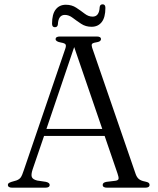

<svg xmlns="http://www.w3.org/2000/svg" viewBox="-20 -869 731 889"><path d="M210 -13Q210 0 190 0H36.5Q16.5 0 16.5 -13Q16.5 -17.5 19.8 -20.5Q23 -23.5 33.5 -27L56 -33.5Q69.5 -38.5 76 -47.5Q82.5 -56.5 90.5 -81.5L282 -642.5Q287 -656.5 283.8 -662.8Q280.5 -669 262.5 -672Q237.5 -676.5 237.5 -687.5Q237.5 -700 257.5 -700H427.5Q447.5 -700 447.5 -688Q447.5 -682 442.2 -678.2Q437 -674.5 423.5 -672.5Q408.5 -670 405.8 -665Q403 -660 406.5 -648.5L607.5 -65Q613 -48.5 622.8 -40.2Q632.5 -32 651.5 -28.5Q664 -26 668.2 -22.5Q672.5 -19 672.5 -13Q672.5 0 652.5 0H475.5Q455.5 0 455.5 -13Q455.5 -24 473 -27L514.5 -32Q528 -34 529 -41.5Q530 -49 524 -66L464.5 -239.5H184L131 -84.5Q123 -60 127.5 -49Q132 -38 152.5 -33L192.5 -27Q210 -23 210 -13ZM195 -272H453.5L323.5 -651ZM404 -745Q376.5 -745 355.8 -758.8Q335 -772.5 317 -786.2Q299 -800 280.5 -800Q250 -800 248 -756Q246.5 -743 234 -743Q221 -743 221 -759.5Q221 -803.5 238 -825.2Q255 -847 285 -847Q312.5 -847 333.2 -833.2Q354 -819.5 371.8 -805.8Q389.5 -792 409 -792Q439.5 -792 441.5 -836Q443 -849 455.5 -849Q468 -849 468 -832.5Q468 -788.5 451 -766.8Q434 -745 404 -745Z"/></svg>

Font: Fraunces 9pt Light
Style: Regular
Weight: 300
Version: Version 1.000;[0bf87f6ff]